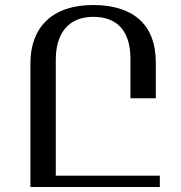

<svg xmlns="http://www.w3.org/2000/svg" viewBox="-20 -744 722 764"><path d="M616 -45H202V-507C202 -608 250 -677 351 -677C445 -677 499 -622 499 -511V-353H600V-495C600 -650 506 -724 350 -724C187 -724 101 -634 101 -493V0H616Z"/></svg>

Font: Noto Serif Armenian
Style: Regular
Weight: 400
Designer: Monotype Design Team
Foundry: Monotype Imaging Inc.
Version: Version 1.901